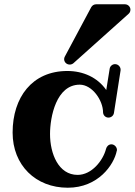

<svg xmlns="http://www.w3.org/2000/svg" viewBox="-20 -852 630 898"><path d="M544 -523C544 -524 544 -525 544 -527C544 -538 534 -552 518 -552C506 -552 495 -543 493 -531L477 -431C436 -490 369 -520 295 -520C130 -520 39 -396 39 -232C39 -79 147 26 297 26C439 26 513 -81 526 -146C527 -148 527 -149 527 -151C527 -164 515 -177 501 -177C489 -177 479 -168 476 -156C462 -101 409 -34 343 -34C253 -34 214 -134 214 -225C214 -305 243 -456 353 -456C411 -456 462 -383 462 -326C463 -312 474 -302 487 -302C500 -302 511 -311 513 -324ZM590 -807C590 -820 579 -832 564 -832H430C420 -832 412 -827 407 -819L283 -587C281 -584 280 -579 280 -575C280 -562 291 -550 306 -550C312 -550 318 -552 323 -556L581 -787C587 -792 590 -799 590 -807Z"/></svg>

Font: Ribeye
Style: Regular
Weight: 400
Designer: Astigmatic (AOETI)
Foundry: Astigmatic (AOETI)
Version: Version 1.000